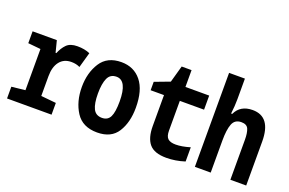

<svg xmlns="http://www.w3.org/2000/svg" viewBox="-97 -1104 2194 1459"><g transform="rotate(20 1000.0 -375.0)"><path d="M386 0V-95L264 -107V-267Q264 -342 297.5 -385Q331 -428 392 -428Q431 -428 461 -413L496 -537Q453 -556 394 -556Q336 -556 307 -526.5Q278 -497 260 -452H254L230 -546H34V-450L136 -440V-107L26 -95V0Z M970 -268Q970 -410 910.5 -483.5Q851 -557 750 -557Q636 -557 583 -474.5Q530 -392 530 -277Q530 -159 584 -75Q638 9 756 9Q870 9 920 -70.5Q970 -150 970 -268ZM662 -272Q662 -352 682 -396Q702 -440 752 -440Q838 -440 838 -271Q838 -185 819 -146.5Q800 -108 753 -108Q703 -108 682.5 -149.5Q662 -191 662 -272Z M1465 -14V-129Q1399 -109 1349 -109Q1306 -109 1286 -127Q1266 -145 1266 -192V-432H1462V-546H1270V-682H1190L1152 -546L1030 -500V-432H1138V-182Q1138 -86 1178.5 -38Q1219 10 1316 10Q1390 10 1465 -14Z M1673 0V-259Q1673 -347 1691 -393.5Q1709 -440 1762 -440Q1806 -440 1819 -409.5Q1832 -379 1832 -323V0H1960V-355Q1960 -556 1811 -556Q1712 -556 1674 -475H1665Q1673 -539 1673 -594V-760H1545V0Z"/></g></svg>

Font: Noto Sans Mono UI Condensed
Style: Bold
Weight: 700
Width: 3
Designer: Monotype Design team
Foundry: Monotype Imaging Inc.
Version: 1.000